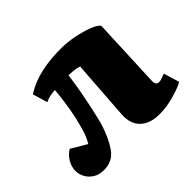

<svg xmlns="http://www.w3.org/2000/svg" viewBox="-127 -714 908 908"><g transform="rotate(-45 326.5 -260.5)"><path d="M121 -476Q146 -493 180.5 -506.5Q215 -520 261.5 -528Q308 -536 370 -536Q411 -536 455.5 -527Q500 -518 534 -505Q568 -492 579 -477L564 -126Q563 -111 568 -103Q573 -95 584 -95Q592 -95 602.5 -98.5Q613 -102 628 -108L652 -29Q641 -22 614 -12Q587 -2 551 6Q515 14 477 14Q416 14 381.5 -18.5Q347 -51 351 -113L372 -411Q358 -417 338 -419Q318 -421 304 -421Q297 -367 286.5 -312Q276 -257 266 -212.5Q256 -168 250 -147Q228 -76 196 -30.5Q164 15 107 15Q74 15 52 1Q30 -13 18.5 -34Q7 -55 7 -77Q7 -107 23.5 -133Q40 -159 62 -171L140 -125Q156 -151 165.5 -181.5Q175 -212 185 -255Q190 -278 194 -300Q198 -322 200.5 -342.5Q203 -363 205.5 -381.5Q208 -400 209 -417Q195 -417 177 -413.5Q159 -410 143 -402Z"/></g></svg>

Font: Literata 18pt Black
Style: Italic
Weight: 900
Italic angle: -2°
Designer: Latin by Veronika Burian and Jose Scaglione. Greek by Irene Vlachou. Cyrillic by Vera Evstafieva
Foundry: TypeTogether
Version: Version 3.103;gftools[0.9.29]